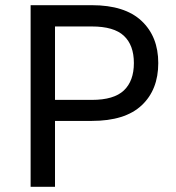

<svg xmlns="http://www.w3.org/2000/svg" viewBox="-20 -720 680 740"><path d="M98 -700H334Q461 -700 525.5 -639.5Q590 -579 590 -477Q590 -374 526 -314Q462 -254 334 -254H192V0H98ZM334 -335Q419 -335 457.5 -371.5Q496 -408 496 -477Q496 -546 457.5 -582Q419 -618 334 -618H192V-335Z"/></svg>

Font: Golos UI VF
Style: Regular
Weight: 400
Designer: A.Korolkova, Vitaly Kuzmin
Foundry: ParaType Ltd
Version: Version 2.000